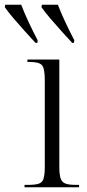

<svg xmlns="http://www.w3.org/2000/svg" viewBox="-86 -786 366 806"><path d="M17 0V-10H34Q62 -10 77 -15Q92 -20 97 -36.5Q102 -53 102 -86V-450Q102 -499 90 -512.5Q78 -526 38 -526H29V-536H163V-86Q163 -53 168.5 -37Q174 -21 188.5 -15.5Q203 -10 231 -10H246V0ZM63 -606Q41 -630 16.5 -657Q-8 -684 -30 -710Q-52 -736 -66 -756L-64 -766H3Q16 -732 35 -691.5Q54 -651 72 -617L71 -606ZM217 -606Q195 -630 170.5 -657Q146 -684 124 -710Q102 -736 88 -756L90 -766H157Q170 -732 189 -691.5Q208 -651 226 -617L224 -606Z"/></svg>

Font: Noto Serif Display Condensed Light
Style: Regular
Weight: 300
Width: 3
Designer: Monotype Design Team
Foundry: Monotype Imaging Inc.
Version: Version 2.009